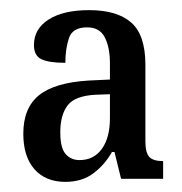

<svg xmlns="http://www.w3.org/2000/svg" viewBox="-20 -739 360 379"><path d="M109 -380Q70 -380 48 -405Q26 -430 26 -475Q26 -526 57 -551Q88 -576 155 -580L197 -582V-614Q197 -645 187 -665Q177 -685 152 -685Q123 -685 116 -663.5Q109 -642 109 -615Q77 -615 62 -622Q47 -629 47 -650Q47 -682 76 -700.5Q105 -719 156 -719Q211 -719 239 -694.5Q267 -670 267 -611V-460Q267 -438 274.5 -429.5Q282 -421 302 -421V-386H219L206 -439H201Q187 -414 164.5 -397Q142 -380 109 -380ZM137 -423Q165 -423 181 -445Q197 -467 197 -506V-553L169 -552Q128 -550 113.5 -531Q99 -512 99 -478Q99 -447 109.5 -435Q120 -423 137 -423Z"/></svg>

Font: Noto Serif Hebrew ExtraCondensed Medium
Style: Regular
Weight: 500
Width: 2
Designer: Monotype Design Team
Foundry: Monotype Imaging Inc.
Version: Version 2.004; ttfautohint (v1.8.4.7-5d5b)